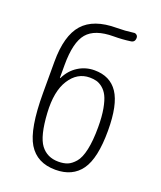

<svg xmlns="http://www.w3.org/2000/svg" viewBox="-140 -835 780 933"><g transform="rotate(20 250.0 -369.0)"><path d="M263.7 -468.8Q199.2 -468.8 160.2 -407.7Q121.1 -346.7 127.9 -236.3Q134.8 -119.1 167.5 -75.7Q200.2 -32.2 258.8 -32.2Q286.1 -32.2 305.7 -40Q325.2 -47.9 344.2 -69.8Q363.3 -91.8 373.5 -138.7Q383.8 -185.5 383.8 -255.9Q383.8 -310.5 376.5 -350.6Q369.1 -390.6 357.9 -412.6Q346.7 -434.6 330.1 -447.8Q313.5 -460.9 297.9 -464.8Q282.2 -468.8 263.7 -468.8ZM258.8 9.8Q163.1 9.8 119.1 -62.5Q75.2 -134.8 75.2 -320.3V-482.4Q75.2 -617.2 129.9 -678.7Q184.6 -740.2 303.7 -740.2Q345.7 -740.2 388.7 -746.1Q396.5 -748 403.8 -742.7Q411.1 -737.3 411.1 -727.5Q411.1 -704.1 388.7 -702.1Q347.7 -696.3 303.7 -696.3Q207 -696.3 167 -648.9Q127 -601.6 127 -484.4V-418Q127 -417 127.9 -417Q129.9 -417 129.9 -418Q151.4 -461.9 189.5 -485.8Q227.5 -509.8 273.4 -509.8Q354.5 -509.8 394.5 -449.7Q434.6 -389.6 434.6 -255.9Q434.6 -113.3 390.6 -51.8Q346.7 9.8 258.8 9.8Z"/></g></svg>

Font: Rounded-L Mgen+ 1mn light
Style: Regular
Weight: 200
Designer: [Source Han Sans]
Ryoko NISHIZUKA  (kana & ideographs); Paul D. Hunt (Latin, Greek & Cyrillic); Wenlong ZHANG  (bopomofo
Version: Version 1.059.20150602